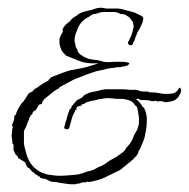

<svg xmlns="http://www.w3.org/2000/svg" viewBox="-20 -468 489 497"><path d="M166 9Q159 9 150.5 7.5Q142 6 133 5Q126 3 122 3Q118 3 112 2Q111 2 105.5 -1Q100 -4 97 -5Q95 -5 90 -6Q85 -7 84 -8L83 -11Q77 -11 77 -15L71 -17Q70 -17 70 -19L63 -24L59 -29Q59 -29 56 -32Q52 -34 53 -34L50 -36L45 -48L27 -59Q26 -65 21 -67L15 -79V-94L13 -96Q12 -96 12 -97Q12 -106 11 -110Q9 -117 11 -123Q11 -132 12 -135Q13 -138 13 -142H11V-144L16 -157Q17 -160 17 -165Q17 -170 21 -171Q23 -179 26 -184.5Q29 -190 31 -193Q33 -197 36 -200.5Q39 -204 42 -207L54 -226L65 -232Q66 -234 66.5 -234.5Q67 -235 68 -236Q70 -236 71 -239Q74 -239 76 -241L84 -247L95 -254Q103 -259 105 -259L107 -263L110 -265Q112 -266 112 -268L138 -278Q146 -281 155 -284Q164 -287 173 -288Q182 -290 191 -291.5Q200 -293 209 -296L235 -304H216Q211 -305 208 -305Q205 -305 205 -305Q203 -305 201 -306Q199 -306 197.5 -306.5Q196 -307 193 -308Q191 -308 189 -309Q187 -310 184 -311Q182 -311 180 -312Q178 -313 176 -314L151 -324Q147 -328 144 -331.5Q141 -335 139 -338Q138 -342 136 -347Q134 -352 134 -358V-368L138 -378Q139 -378 139.5 -380Q140 -382 142 -384Q143 -386 142.5 -388Q142 -390 142 -391Q142 -394 147 -400.5Q152 -407 159 -411Q162 -415 166 -419Q170 -423 176 -426Q181 -430 185 -432.5Q189 -435 195 -437Q201 -439 206 -440Q211 -441 216 -442Q222 -444 228 -446Q234 -448 241 -448Q246 -448 252 -446.5Q258 -445 260 -446H283Q286 -446 289.5 -445.5Q293 -445 297 -444L323 -437Q328 -436 331.5 -434Q335 -432 338 -431Q341 -429 343.5 -428Q346 -427 349 -425Q351 -423 351 -420Q351 -418 349 -410L343 -397Q342 -394 340 -391Q338 -388 336 -385Q335 -381 333 -377Q331 -373 330 -369Q329 -367 328.5 -364.5Q328 -362 325 -358Q324 -351 319 -351H315Q311 -355 311 -357Q311 -359 312.5 -360.5Q314 -362 315 -366L319 -374Q324 -387 324 -391Q326 -397 326 -399Q326 -403 325 -406Q324 -407 324 -411L315 -423L304 -430Q300 -431 297 -431.5Q294 -432 291 -432Q289 -434 285.5 -435Q282 -436 278 -437H253Q244 -437 240 -436L227 -432Q224 -432 222 -431.5Q220 -431 218 -430L211 -425Q186 -413 179 -388Q173 -376 173 -363Q173 -360 173.5 -358Q174 -356 175 -354Q175 -346 180 -340Q181 -332 188 -327Q188 -326 191 -325Q194 -324 195 -322L206 -317Q211 -315 216 -314.5Q221 -314 225 -313Q230 -313 233 -312Q236 -311 237 -311Q241 -311 248 -308Q252 -308 255 -307.5Q258 -307 262 -307Q270 -308 277.5 -308Q285 -308 291 -308Q312 -308 315 -304Q315 -303 311 -299L302 -296Q298 -296 295.5 -295.5Q293 -295 291 -294H282Q279 -293 276 -292.5Q273 -292 269 -292Q265 -291 260 -290.5Q255 -290 250 -288Q240 -286 233 -284.5Q226 -283 222 -281Q217 -280 214 -278.5Q211 -277 209 -277L171 -262L137 -244L134 -242L132 -239Q121 -234 109 -223Q102 -218 97.5 -214Q93 -210 90 -205L88 -199L81 -197L72 -182Q70 -182 69 -181H68Q68 -180 67.5 -180Q67 -180 67 -180L66 -179V-178L64 -176V-173L59 -169Q59 -166 58 -166Q56 -164 56 -164Q56 -159 52 -152Q50 -147 48.5 -142.5Q47 -138 45 -135Q42 -131 42 -125V-96Q44 -83 46 -79Q48 -69 51 -61.5Q54 -54 58 -47Q67 -34 78 -27Q83 -23 90 -20.5Q97 -18 104 -16Q112 -15 119.5 -14Q127 -13 134 -13Q145 -13 156 -14Q167 -15 179 -16Q186 -17 193 -19.5Q200 -22 206 -24Q222 -27 232 -34Q239 -37 244.5 -39.5Q250 -42 255 -46Q261 -51 267 -54Q273 -57 280 -61Q284 -64 288.5 -67Q293 -70 298 -74Q303 -78 305 -82Q307 -86 311 -90Q316 -95 319.5 -101Q323 -107 325 -113Q327 -119 331 -125Q335 -131 337 -138Q339 -143 339.5 -148Q340 -153 340 -160Q339 -168 338.5 -172Q338 -176 337 -180Q336 -183 336 -185.5Q336 -188 334 -192Q331 -194 330 -195.5Q329 -197 327 -199Q323 -206 312 -209Q308 -210 303.5 -211Q299 -212 294 -212Q288 -212 283.5 -212Q279 -212 274 -213L261 -214H258Q253 -214 245.5 -212.5Q238 -211 236 -211Q221 -207 218 -207Q217 -206 212 -206Q210 -204 207 -204Q205 -204 200 -201Q196 -197 193 -199Q192 -198 191 -195.5Q190 -193 186 -194Q185 -193 182.5 -192.5Q180 -192 179 -190Q177 -188 177.5 -184Q178 -180 175 -184Q174 -180 173 -177.5Q172 -175 170 -172Q168 -169 166 -161L160 -140Q160 -134 154 -133.5Q148 -133 146 -137L150 -153Q152 -157 152.5 -160Q153 -163 154 -167L160 -184L163 -187Q164 -188 164.5 -189Q165 -190 166 -194Q169 -195 170 -198Q172 -200 172.5 -201Q173 -202 174 -203L180 -209Q180 -209 182 -210Q184 -211 186 -212L190 -214Q193 -216 195 -218.5Q197 -221 199 -222Q203 -225 209 -227Q215 -229 214 -229L235 -233Q240 -235 246 -236Q252 -237 257 -237H279Q286 -237 294.5 -237Q303 -237 311 -236Q320 -235 328 -235.5Q336 -236 343 -232Q348 -231 355 -231Q358 -231 361 -231Q364 -231 367 -229H372Q377 -229 380.5 -228.5Q384 -228 385 -228L404 -225H413Q418 -225 422.5 -225.5Q427 -226 430 -227Q438 -229 444 -241Q447 -241 449 -236Q449 -232 447 -226Q441 -215 438 -213Q431 -206 419 -205Q409 -202 402 -205Q401 -206 399.5 -206Q398 -206 398 -206H392Q391 -206 388 -205.5Q385 -205 385 -206Q382 -209 379 -206Q369 -206 367 -208Q363 -208 361.5 -208.5Q360 -209 356 -209H346Q344 -209 341 -210.5Q338 -212 338 -212Q337 -213 332 -211Q334 -210 336.5 -208Q339 -206 340 -204Q344 -200 346.5 -196Q349 -192 349 -192Q351 -191 353 -188Q355 -185 356 -181Q359 -175 359 -169Q360 -167 360 -163.5Q360 -160 360 -156Q360 -137 356 -122Q355 -114 353 -108Q351 -102 349 -98Q346 -91 344 -86Q342 -81 340 -79Q338 -77 338 -74Q338 -71 336 -69Q334 -65 330 -61.5Q326 -58 324 -55Q321 -53 318 -50Q315 -47 310 -44Q310 -43 307 -41Q306 -40 305 -39.5Q304 -39 302 -37Q299 -34 294.5 -30.5Q290 -27 285 -25L258 -12Q251 -8 244 -5.5Q237 -3 230 -1Q224 0 219 1.5Q214 3 210 3H208L207 2L202 4H193Q192 5 189.5 5.5Q187 6 186 7H181Q177 9 174 9Z"/></svg>

Font: Estonia
Style: Regular
Weight: 400
Designer: Robert E. Leuschke
Foundry: Robert E. Leuschke
Version: Version 1.014; ttfautohint (v1.8.3)